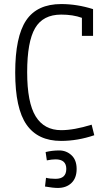

<svg xmlns="http://www.w3.org/2000/svg" viewBox="-20 -685 540 947"><path d="M265 242Q242 242 202 235L207 192Q227 197 254 197Q307 197 307 148Q307 101 254 101Q236 101 211 106L205 65Q237 57 272 57Q307 57 332.5 80.5Q358 104 358 148.5Q358 193 332.5 217.5Q307 242 265 242ZM282 -665Q360 -665 439 -640V-508H384V-597Q340 -613 282 -613Q192 -613 153 -546Q114 -479 114 -329Q114 -179 156 -111Q198 -43 282 -43Q345 -43 432 -70L445 -18Q363 10 281 10Q167 10 111 -70Q55 -150 55 -327Q55 -504 109 -584.5Q163 -665 282 -665Z"/></svg>

Font: TypoPRO Lekton
Style: Regular
Weight: 400
Monospace: yes
Designer: Paolo Mazzetti, Luciano Perondi, Raffaele Flato, Elena Papassissa, Emilio Macchia, Michela Povoleri, Tobias Seemiller, R
Version: Version 34.000